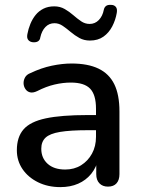

<svg xmlns="http://www.w3.org/2000/svg" viewBox="-20 -757 577 786"><path d="M227 9Q176 9 135.5 -11Q95 -31 72 -65Q49 -99 49 -142Q49 -196 76.5 -227.5Q104 -259 167.5 -272.5Q231 -286 339 -286H386V-224H340Q268 -224 226 -217Q184 -210 166.5 -193.5Q149 -177 149 -148Q149 -110 175 -86.5Q201 -63 247 -63Q284 -63 312 -80.5Q340 -98 356.5 -128Q373 -158 373 -197V-312Q373 -369 349 -394Q325 -419 270 -419Q238 -419 203.5 -411Q169 -403 132 -384Q115 -376 103 -379Q91 -382 84 -392.5Q77 -403 76.5 -415.5Q76 -428 82.5 -440Q89 -452 105 -458Q149 -479 192 -488Q235 -497 273 -497Q340 -497 383.5 -476Q427 -455 448 -412Q469 -369 469 -301V-44Q469 -20 457 -6.5Q445 7 422 7Q400 7 387 -6.5Q374 -20 374 -44V-109H383Q375 -72 353.5 -45.5Q332 -19 300 -5Q268 9 227 9ZM115 -584Q103 -585 96 -593Q89 -601 92 -617Q96 -639 104.5 -659.5Q113 -680 126 -696Q139 -712 158 -721.5Q177 -731 202 -731Q226 -731 245 -720Q264 -709 280 -695Q296 -681 312 -670Q328 -659 347 -659Q369 -659 384.5 -675Q400 -691 405 -717Q407 -727 414 -732.5Q421 -738 435 -737Q447 -737 454 -729Q461 -721 458 -704Q453 -675 439.5 -649Q426 -623 403.5 -607Q381 -591 348 -591Q324 -591 305 -601.5Q286 -612 269.5 -626Q253 -640 237 -651Q221 -662 203 -662Q181 -662 166 -646.5Q151 -631 145 -604Q144 -594 136.5 -588.5Q129 -583 115 -584Z"/></svg>

Font: Nunito ExtraLight SemiBold
Style: Regular
Weight: 600
Version: Version 3.602